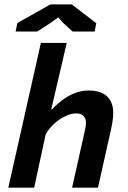

<svg xmlns="http://www.w3.org/2000/svg" viewBox="-20 -872 596 892"><path d="M314.9 0 371.1 -251Q375 -269.5 377.2 -280.5Q379.4 -291.5 379.4 -301.3Q379.4 -314 375.5 -322.3Q371.6 -330.6 365.2 -335.7Q358.9 -340.8 350.8 -343Q342.8 -345.2 334.5 -345.2Q312.5 -345.2 290.3 -335.4Q268.1 -325.7 248.8 -311.3Q229.5 -296.9 214.8 -280Q200.2 -263.2 192.9 -249V-251L138.7 0H18.6L169.9 -672.4H290L218.3 -364.7H219.7V-362.3Q232.9 -376 250.7 -391.8Q268.6 -407.7 290 -420.9Q311.5 -434.1 337.2 -442.9Q362.8 -451.7 391.6 -451.7Q415 -451.7 435.8 -446.3Q456.5 -440.9 472.2 -428.7Q487.8 -416.5 496.8 -396.7Q505.9 -377 505.9 -348.1Q505.9 -315.4 495.6 -269.5L435.1 0ZM214.4 -851.6H313.5L427.2 -764.2L419.9 -725.6H317.4L275.9 -763.2L250.5 -791L212.9 -764.2L153.3 -725.6H52.7L60.5 -765.1Z"/></svg>

Font: PT Astra Sans
Style: Bold Italic
Weight: 700
Italic angle: -16°
Designer: A.Korolkova, I. Chaeva
Foundry: ParaType Ltd
Version: Version 1.002W